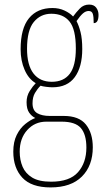

<svg xmlns="http://www.w3.org/2000/svg" viewBox="-20 -577 467 838"><path d="M201 241Q117 241 77.5 198.5Q38 156 38 85Q38 42 53 12Q68 -18 90.5 -36Q113 -54 134 -62Q119 -69 107.5 -85Q96 -101 96 -131Q96 -158 109.5 -179.5Q123 -201 136 -214Q105 -232 87.5 -272Q70 -312 70 -362Q70 -453 106.5 -497.5Q143 -542 209 -542Q238 -542 261.5 -531Q285 -520 299 -505Q312 -523 328.5 -540Q345 -557 369 -557Q390 -557 400 -543.5Q410 -530 410 -512Q410 -476 389 -476Q389 -504 385 -516.5Q381 -529 367 -529Q354 -529 342 -518.5Q330 -508 314 -485Q324 -466 331.5 -437Q339 -408 339 -363Q339 -285 306.5 -240.5Q274 -196 209 -196Q198 -196 181.5 -198Q165 -200 157 -203Q143 -189 132.5 -171Q122 -153 122 -126Q122 -95 142.5 -83Q163 -71 197 -71H258Q325 -71 355 -33.5Q385 4 385 66Q385 146 337.5 193.5Q290 241 201 241ZM206 -220Q258 -220 284.5 -255Q311 -290 311 -365Q311 -449 283.5 -483Q256 -517 204 -517Q157 -517 127.5 -481Q98 -445 98 -364Q98 -293 126 -256.5Q154 -220 206 -220ZM203 216Q284 216 320.5 174.5Q357 133 357 67Q357 10 333 -18Q309 -46 249 -46H182Q132 -46 99 -9.5Q66 27 66 85Q66 121 78.5 150.5Q91 180 120.5 198Q150 216 203 216Z"/></svg>

Font: Noto Serif Lao Condensed Thin
Style: Regular
Weight: 100
Width: 3
Designer: Monotype Design Team
Foundry: Monotype Imaging Inc.
Version: Version 2.003; ttfautohint (v1.8.4.7-5d5b)